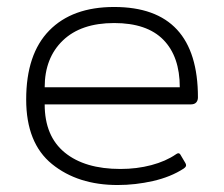

<svg xmlns="http://www.w3.org/2000/svg" viewBox="-20 -515 642 550"><path d="M55 -230Q55 -360 121 -427.5Q187 -495 307 -495Q547 -495 547 -236Q547 -227 542 -221.5Q537 -216 527 -216H108Q108 -125 165.5 -78Q223 -31 325 -31Q372 -31 413.5 -42Q455 -53 484 -73Q488 -76 491 -76Q495 -76 498 -70L511 -48Q513 -45 513 -41Q513 -37 506 -32Q469 -8 418.5 3.5Q368 15 317 15Q203 15 129 -45Q55 -105 55 -230ZM495 -265Q495 -353 448 -401Q401 -449 307 -449Q212 -449 160 -399Q108 -349 108 -265Z"/></svg>

Font: Mitr ExtraLight
Style: Regular
Weight: 250
Designer: Thanarat Vachiruckul
Foundry: Cadson Demak Co.,Ltd.
Version: Version 1.000